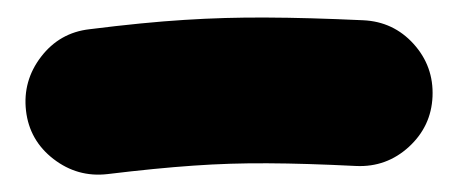

<svg xmlns="http://www.w3.org/2000/svg" viewBox="-20 -117 525 220"><path d="M9.8 9.8Q5.9 -24.4 27.1 -52Q48.3 -79.6 82.5 -83.5Q144.5 -91.3 191.2 -94.2Q237.8 -97.2 285.4 -96.9Q333 -96.7 396 -93.8Q430.7 -92.3 453.9 -66.7Q477.1 -41 475.6 -6.3Q474.1 27.8 448.5 51.3Q422.9 74.7 388.2 73.2Q330.1 70.3 286.9 70.1Q243.7 69.8 201.4 72.8Q159.2 75.7 103 82.5Q68.8 86.4 41.3 65.2Q13.7 43.9 9.8 9.8Z"/></svg>

Font: Mikhak-DS2-FD Black
Style: Regular
Weight: 900
Designer: Amin Abedi
Version: Version 3.2